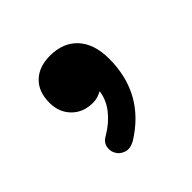

<svg xmlns="http://www.w3.org/2000/svg" viewBox="-94 -833 498 498"><g transform="rotate(-45 154.5 -584.5)"><path d="M143.6 -742.2Q192.4 -742.2 219.7 -712.2Q247.1 -682.1 247.1 -627.9Q247.1 -500.5 139.2 -433.6Q120.6 -423.3 106 -428.5Q91.3 -433.6 85 -445.8Q78.6 -457 81.5 -471.2Q84.5 -485.4 101.1 -494.1Q129.9 -511.2 148.2 -534.9Q166.5 -558.6 169.9 -585.9Q162.6 -582 154.5 -579.3Q146.5 -576.7 136.7 -576.7Q101.1 -576.7 78.9 -599.1Q56.6 -621.6 56.6 -656.7Q56.6 -697.3 80.1 -719.7Q103.5 -742.2 143.6 -742.2Z"/></g></svg>

Font: Mikhak-DS1-FD Bold
Style: Bold
Weight: 700
Designer: Amin Abedi
Version: Version 3.2